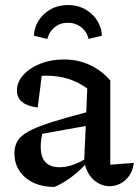

<svg xmlns="http://www.w3.org/2000/svg" viewBox="-20 -729 549 759"><path d="M196 10Q124 10 80.5 -27Q37 -64 37 -123Q37 -150 48.5 -170.5Q60 -191 91 -208.5Q122 -226 177.5 -244Q233 -262 321 -285L325 -379Q257 -430 160 -430Q153 -430 145 -429L129 -304Q47 -314 47 -371Q47 -405 72.5 -433Q98 -461 140 -477.5Q182 -494 233 -494Q288 -494 334.5 -472.5Q381 -451 416 -411V-78L509 -85Q504 -43 476.5 -18Q449 7 413 7Q382 7 355 -14Q328 -35 316 -77Q290 -50 261.5 -28.5Q233 -7 196 10ZM141 -149Q141 -68 215 -68Q261 -68 313 -98L319 -231L147 -200Q144 -187 142.5 -174Q141 -161 141 -149ZM249 -709Q304 -709 342 -674Q380 -639 383 -588L330 -575Q324 -603 301.5 -621Q279 -639 249 -639Q217 -639 195.5 -621Q174 -603 167 -575L114 -588Q117 -639 155 -674Q193 -709 249 -709Z"/></svg>

Font: Piazzolla Medium
Style: Regular
Weight: 500
Designer: Juan Pablo del Peral
Foundry: Huerta Tipografica
Version: Version 1.330